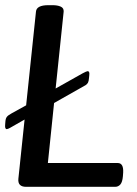

<svg xmlns="http://www.w3.org/2000/svg" viewBox="-25 -722 531 742"><path d="M76 0Q43 0 46 -31L70 -260L14 -228Q5 -223 1 -223Q-7 -223 -5 -242L-4 -254Q-3 -265 2 -271Q7 -277 20 -284L76 -315L114 -677Q116 -702 162 -702H178Q197 -702 209.5 -696.5Q222 -691 221 -677L190 -380L295 -439Q310 -447 314 -447Q322 -447 320 -431L319 -421Q318 -408 315 -402.5Q312 -397 306 -393L184 -324L160 -92H430Q453 -92 451 -55L450 -41Q448 -18 440 -9Q432 0 420 0Z"/></svg>

Font: Asap Medium
Style: Italic
Weight: 500
Italic angle: -6°
Designer: Pablo Cosgaya
Foundry: Omnibus-Type
Version: Version 3.001; ttfautohint (v1.8.3)